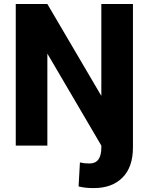

<svg xmlns="http://www.w3.org/2000/svg" viewBox="-20 -731 747 964"><path d="M59.1 -710.9H217.8L488.8 -249.5V-710.9H647.5V9.3Q647.5 107.9 595 160.6Q542.5 213.4 450.7 213.4Q430.7 213.4 412.8 211.7Q395 210 374.5 205.1L381.3 84.5Q393.6 87.4 403.6 88.6Q413.6 89.8 429.7 89.8Q488.8 89.8 488.8 9.3V0L217.8 -461.9V0H59.1Z"/></svg>

Font: Vazirmatn UI FD ExtraBold
Style: Regular
Weight: 800
Designer: Saber Rastikerdar
Foundry: Saber Rastikerdar
Version: Version 33.003